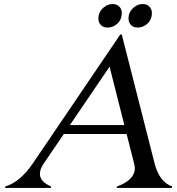

<svg xmlns="http://www.w3.org/2000/svg" viewBox="-20 -927 873 947"><path d="M4.9 0 6.3 -7.3Q79.1 -28.8 142.6 -122.1L573.2 -756.8H580.6L742.2 -122.1Q766.1 -28.8 829.1 -7.3L827.6 0H555.7L557.1 -7.3Q632.3 -34.2 643.6 -82.5Q645 -88.9 645 -95.7Q645 -106.4 641.1 -122.1L604.5 -266.1H294.9L196.8 -122.1Q181.6 -99.6 178.2 -83Q176.8 -76.2 176.8 -69.8Q176.8 -30.3 231.9 -7.3L230.5 0ZM593.3 -310.1 520.5 -598.1 324.7 -310.1ZM720.2 -890.6Q729 -878.9 729 -862.8Q729 -853.5 727.5 -846.7Q722.7 -821.8 702.6 -806.4Q682.6 -791 659.2 -791Q635.3 -791 622.6 -807.6Q613.8 -819.3 613.8 -835.4Q613.8 -841.8 614.7 -849.1Q619.6 -874 640.1 -890.6Q660.6 -907.2 684.1 -907.2Q707.5 -907.2 720.2 -890.6ZM571.8 -890.6Q580.6 -878.9 580.6 -862.8Q580.6 -853.5 579.1 -846.7Q574.2 -821.8 554.2 -806.4Q534.2 -791 510.7 -791Q486.8 -791 474.1 -807.6Q465.3 -819.3 465.3 -835.4Q465.3 -841.8 466.3 -849.1Q471.2 -874 491.7 -890.6Q512.2 -907.2 535.6 -907.2Q559.1 -907.2 571.8 -890.6Z"/></svg>

Font: Modern Antiqua
Style: Book Oblique
Weight: 400
Italic angle: -12°
Designer: Wojciech Kalinowski "wmk69" (wmk69@o2.pl)
Foundry: Wojciech Kalinowski "wmk69" (wmk69@o2.pl)
Version: Version 3.1.0; 2021-05-28